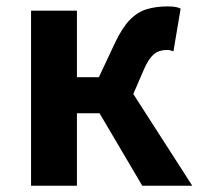

<svg xmlns="http://www.w3.org/2000/svg" viewBox="-20 -594 645 614"><path d="M79.3 0V-559.8H226V-347.2H296.2L347.1 -455.6Q370.5 -504.9 394.7 -530Q419 -555.2 448.8 -564.4Q478.6 -573.5 516 -573.5Q527.6 -573.5 538.4 -572.2Q549.2 -570.8 557.7 -566.4L534.6 -429.8Q529.9 -431.8 524.9 -433Q520 -434.1 514 -434.1Q500 -434.1 487.7 -429.8Q475.5 -425.5 464 -412.4Q452.4 -399.4 440.3 -372.1L406.3 -293.4L594.9 0H435L298.4 -231.7H226V0Z"/></svg>

Font: Noto Sans JP
Style: Regular
Weight: 100
Designer: Ryoko NISHIZUKA 西塚涼子 (kana, bopomofo & ideographs); Paul D. Hunt (Latin, Greek & Cyrillic); Sandoll Communications 산돌커뮤니
Foundry: Adobe
Version: Version 2.004;hotconv 1.0.118;makeotfexe 2.5.65603